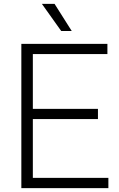

<svg xmlns="http://www.w3.org/2000/svg" viewBox="-20 -965 612 985"><path d="M89.5 0V-740H531V-687.5H148.5V-406.5H482.5V-354H148.5V-52.5H536V0ZM294 -806 195 -945H260L348 -806Z"/></svg>

Font: Encode Sans Lt
Style: Regular
Weight: 300
Designer: Multiple Designers
Foundry: Impallari Type
Version: Version 3.002; ttfautohint (v1.8.3) -l 8 -r 50 -G 200 -x 14 